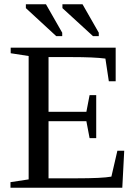

<svg xmlns="http://www.w3.org/2000/svg" viewBox="-20 -878 650 898"><path d="M29 -26 114 -39V-616L30 -629V-655H521V-498H489L473 -604Q421 -611 314 -611H207V-355H384L399 -433H430V-232H399L384 -311H207V-44H336Q459 -44 501 -52L529 -173H561L552 0H29ZM415 -709 272 -840V-858H366L442 -725V-709ZM243 -709 101 -840V-858H195L271 -725V-709Z"/></svg>

Font: Libra Serif Modern
Style: Regular
Weight: 400
Designer: Stefan Peev, Context Ltd
Foundry: Stefan Peev, Context Ltd
Version: Version 1.000